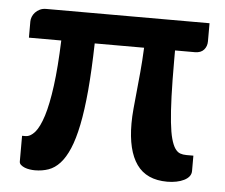

<svg xmlns="http://www.w3.org/2000/svg" viewBox="-43 -559 718 612"><g transform="rotate(5 316.0 -253.0)"><path d="M603.5 -511V-453Q603.5 -437 593.8 -426Q584 -415 565 -415H501.5V-383.5Q501.5 -316 503.2 -267.5Q505 -219 508.5 -186Q512 -153 517.5 -133.2Q523 -113.5 530.2 -103Q537.5 -92.5 546.5 -89.2Q555.5 -86 566.5 -86H589V-37Q589 -27 583 -19.5Q577 -12 566.5 -6.8Q556 -1.5 542.2 1.2Q528.5 4 513 4Q446.5 4 415 -40.5Q383.5 -85 383.5 -171Q383.5 -193.5 385.8 -218Q388 -242.5 391 -271.8Q394 -301 397.2 -336Q400.5 -371 402.5 -415H244.5Q242.5 -329 236.8 -264.2Q231 -199.5 221.5 -153Q212 -106.5 199 -76Q186 -45.5 169.5 -27.5Q153 -9.5 133 -2.5Q113 4.5 89.5 4.5Q82 4.5 73.2 3.2Q64.5 2 57 -1Q49.5 -4 44.5 -8.5Q39.5 -13 39.5 -19V-101.5H50Q66 -101.5 80.5 -118.2Q95 -135 106.8 -172.2Q118.5 -209.5 126.5 -269.2Q134.5 -329 137.5 -415H34V-467Q34 -474 37 -481.8Q40 -489.5 46 -496Q52 -502.5 60.8 -506.8Q69.5 -511 80.5 -511Z"/></g></svg>

Font: Lato
Style: Bold
Weight: 700
Designer: Lukasz Dziedzic
Foundry: tyPoland Lukasz Dziedzic
Version: Version 2.007; 2014-02-27